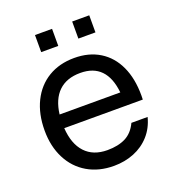

<svg xmlns="http://www.w3.org/2000/svg" viewBox="-135 -832 860 951"><g transform="rotate(-20 295.0 -356.5)"><path d="M157 -728H247V-638H157ZM353 -728H443V-638H353ZM135.5 -245Q141 -160.5 183.2 -115Q225.5 -69.5 300 -69.5Q357 -69.5 396 -89.2Q435 -109 457 -156H542.5Q528.5 -101.5 494 -63Q459.5 -24.5 410.5 -4.8Q361.5 15 304 15Q225 15 165.2 -20Q105.5 -55 72.8 -119Q40 -183 40 -266.5Q40 -354 72.2 -419.2Q104.5 -484.5 163.2 -519.8Q222 -555 300 -555Q377.5 -555 433.8 -520.2Q490 -485.5 520 -420.8Q550 -356 550 -267Q550 -252.5 549.5 -245ZM137 -316.5H457Q440.5 -475 303 -475Q230.5 -475 188.5 -434.5Q146.5 -394 137 -316.5Z"/></g></svg>

Font: CCSD_manrope Medium
Style: Regular
Weight: 500
Designer: Mikhail Sharanda
Foundry: Mikhail Sharanda
Version: Version 4.503